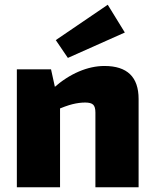

<svg xmlns="http://www.w3.org/2000/svg" viewBox="-20 -789 652 809"><path d="M420 -511Q564 -511 564 -372V0H382V-315Q382 -339 372.5 -348Q363 -357 339 -357Q314 -357 285.5 -350Q257 -343 214 -324L205 -418Q257 -464 312 -487.5Q367 -511 420 -511ZM195 -497 217 -397 233 -384V0H51V-497ZM434 -769 506 -652 266 -545 215 -620Z"/></svg>

Font: Exo 2 ExtraBold
Style: Regular
Weight: 800
Designer: Natanael Gama
Foundry: Natanael Gama
Version: Version 2.010